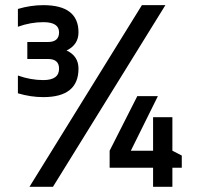

<svg xmlns="http://www.w3.org/2000/svg" viewBox="-20 -718 768 738"><path d="M183.6 0H93.3L525.4 -698.2H615.7ZM642.6 0H568.4V-73.2H401.4V-138.7L507.8 -348.6H586.9L482.9 -138.7H568.4V-267.6H642.6V-138.7L678.7 -120.1V-73.2H642.6ZM48.8 -683.6Q97.7 -698.2 146.5 -698.2Q281.7 -698.2 281.7 -593.8Q281.7 -545.9 235.8 -523.9Q281.7 -502.9 281.7 -454.1Q281.7 -344.7 146.5 -344.7Q97.7 -344.7 48.8 -359.4V-427.7Q97.7 -410.2 146.5 -410.2Q207 -410.2 207 -454.1Q207 -491.2 165 -491.2H85V-556.6H164.6Q207 -556.6 207 -593.8Q207 -632.8 146.5 -632.8Q97.7 -632.8 48.8 -615.2Z"/></svg>

Font: Voltera
Style: Regular
Weight: 400
Designer: Bernd Montag
Version: Version 1.301